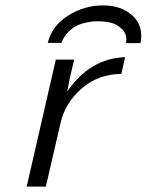

<svg xmlns="http://www.w3.org/2000/svg" viewBox="-20 -691 544 712"><path d="M155 -532H157Q173 -596 233 -633.5Q293 -671 362 -671Q430 -671 471.5 -633Q513 -595 501 -531H447Q453 -562 434 -581.5Q415 -601 392 -606.5Q369 -612 345 -612Q337 -612 331 -612Q325 -612 303.5 -608Q282 -604 266 -596.5Q250 -589 233 -572Q216 -555 208 -532ZM79 1 187 -470H255L238 -397Q235 -385 234 -376L229 -351Q314 -475 444 -479L430 -417Q344 -416 283 -363Q222 -310 205 -237L150 1Z"/></svg>

Font: Coval
Style: ExtraLight Italic
Weight: 200
Foundry: Context Ltd
Version: Version 001.000